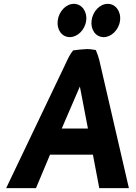

<svg xmlns="http://www.w3.org/2000/svg" viewBox="-20 -968 707 998"><path d="M280 -861C274 -813 302 -775 343 -775C383 -775 422 -813 428 -861C434 -910 404 -948 364 -948C323 -948 286 -909 280 -861ZM456 -861C450 -813 478 -775 519 -775C559 -775 598 -813 604 -861C610 -910 580 -948 540 -948C499 -948 462 -909 456 -861ZM650 10 496 -656C491 -675 485 -692 478 -708C464 -710 449 -713 432 -713C406 -712 382 -709 360 -706C343 -685 332 -661 322 -639L12 10H167L240 -164H463L496 10ZM301 -300 395 -518 396 -514 437 -300Z"/></svg>

Font: Bluebird
Style: SfBdNrwObl
Weight: 700
Designer: Jasper
Foundry: Cannot Into Space Fonts
Version: Version 0.98